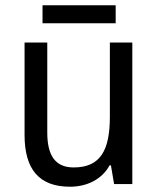

<svg xmlns="http://www.w3.org/2000/svg" viewBox="-20 -697 599 727"><path d="M418 -677H141V-609H418ZM481 -536H396V-255C396 -129 361 -63 259 -63C191 -63 159 -106 159 -195V-536H73V-186C73 -56 128 10 245 10C307 10 365 -16 395 -71H400L412 0H481Z"/></svg>

Font: Noto Sans Malayalam SemiCondensed
Style: Regular
Weight: 400
Width: 4
Designer: Jelle Bosma - Monotype Design Team
Foundry: Monotype Imaging Inc.
Version: Version 2.104